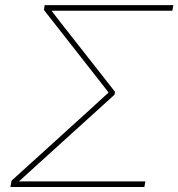

<svg xmlns="http://www.w3.org/2000/svg" viewBox="-20 -748 713 768"><path d="M21.5 0 26.4 -25.4 341.8 -311.5Q352.1 -320.8 362.1 -330.1Q372.1 -339.4 382.1 -348.4Q392.1 -357.4 402.1 -366.7Q412.1 -376 422.4 -385.3L419.9 -370.6Q410.6 -382.8 401.1 -395Q391.6 -407.2 382.3 -419.2Q373 -431.2 363.3 -443.4L155.8 -708L158.7 -727.5H673.3L669.4 -705.1H250Q231.4 -705.1 212.6 -705.1Q193.8 -705.1 175.3 -705.1L180.2 -712.4Q187 -704.1 193.4 -695.6Q199.7 -687 206.3 -678.7Q212.9 -670.4 219.2 -662.1L439.9 -380.9L438 -369.1L123.5 -84Q111.3 -72.8 98.6 -61.3Q85.9 -49.8 73.2 -38.3Q60.5 -26.9 47.9 -15.1L45.9 -22.5Q68.8 -22.5 91.8 -22.5Q114.7 -22.5 137.2 -22.5H561.5L557.6 0Z"/></svg>

Font: Inter 17pt Thin
Style: Italic
Weight: 250
Italic angle: -9.3988°
Version: Version 4.001;git-66647c0bb